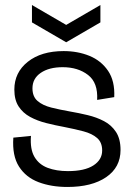

<svg xmlns="http://www.w3.org/2000/svg" viewBox="-20 -730 524 763"><path d="M248 13Q184 13 133.5 -6Q83 -25 55.5 -68Q28 -111 33 -183L103 -190Q99 -137 117 -106.5Q135 -76 169.5 -63Q204 -50 250 -50Q316 -50 351 -72.5Q386 -95 386 -132Q386 -164 366 -181.5Q346 -199 312 -208Q278 -217 237 -225Q199 -232 163.5 -241Q128 -250 99.5 -265.5Q71 -281 54 -307Q37 -333 37 -374Q37 -442 90.5 -484.5Q144 -527 233 -527Q289 -527 335.5 -508Q382 -489 409.5 -448.5Q437 -408 434 -344L366 -333Q370 -401 330 -432Q290 -463 229 -463Q175 -463 142 -440.5Q109 -418 109 -379Q109 -346 129.5 -328.5Q150 -311 184 -302.5Q218 -294 258 -287Q293 -281 328.5 -272.5Q364 -264 393.5 -248.5Q423 -233 441 -205.5Q459 -178 459 -134Q459 -65 402 -26Q345 13 248 13ZM107 -710 243 -631 379 -710V-641L243 -562L107 -641Z"/></svg>

Font: Bricolage Grotesque 48pt Light
Style: Regular
Weight: 300
Designer: Mathieu Triay
Foundry: Atelier Triay
Version: Version 1.000; ttfautohint (v1.8.4.7-5d5b);gftools[0.9.32]